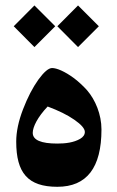

<svg xmlns="http://www.w3.org/2000/svg" viewBox="-20 -699 438 716"><path d="M108.4 -678.7 31.2 -601.1 108.4 -523.4 186 -601.1ZM271 -523.4 348.6 -601.1 271 -678.7 193.8 -601.1ZM157.7 -301.8C198.2 -286.6 231.4 -270.5 257.3 -252.4C283.2 -234.4 296.4 -219.2 296.4 -207C296.4 -196.8 290.5 -188 278.8 -181.2C254.9 -167.5 225.1 -163.6 193.8 -163.6C132.8 -163.6 102.1 -176.8 102.1 -203.6C102.1 -225.6 120.1 -262.2 157.7 -301.8ZM193.8 -2.4C303.7 -2.4 358.4 -73.7 358.4 -216.3C358.4 -272.5 335.4 -326.7 305.2 -361.8C290 -378.9 273.4 -394 256.3 -407.2C221.2 -433.1 191.4 -445.3 174.3 -445.3C161.1 -445.3 144 -430.7 123 -401.9C102.1 -372.6 83 -335.9 65.9 -291.5C48.8 -247.1 40.5 -207 40.5 -170.9C40.5 -54.2 84 -2.4 193.8 -2.4Z"/></svg>

Font: Parastoo
Style: Bold
Weight: 700
Foundry: Saber Rastikerdar (saber.rastikerdar@gmail.com)
Version: Version 2.0.1